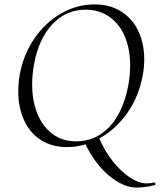

<svg xmlns="http://www.w3.org/2000/svg" viewBox="-20 -656 726 872"><path d="M365 -7 429 -33Q453 27 491 75Q529 123 570 150Q611 177 646 177Q663 177 681 173Q684 172 685.5 177Q687 182 685 184Q640 196 601 196Q541 196 476 142.5Q411 89 365 -7ZM63 -240Q63 -276 69 -313Q85 -406 135 -479.5Q185 -553 257 -594.5Q329 -636 409 -636Q480 -636 531 -603.5Q582 -571 608.5 -514.5Q635 -458 635 -387Q635 -348 628 -313Q611 -219 559.5 -145Q508 -71 435 -29.5Q362 12 284 12Q215 12 165 -20.5Q115 -53 89 -110.5Q63 -168 63 -240ZM561 -260Q571 -309 571 -359Q571 -433 547 -490Q523 -547 477 -579.5Q431 -612 369 -612Q280 -612 218 -546Q156 -480 135 -366Q126 -318 126 -273Q126 -199 149.5 -140.5Q173 -82 218 -48Q263 -14 326 -14Q413 -14 475 -78Q537 -142 561 -260Z"/></svg>

Font: Cormorant Garamond
Style: Italic
Weight: 400
Italic angle: -10°
Designer: Christian Thalmann (Catharsis Fonts)
Foundry: Catharsis Fonts
Version: Version 4.000